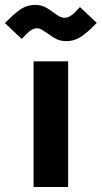

<svg xmlns="http://www.w3.org/2000/svg" viewBox="-75 -750 408 770"><path d="M59.6 -503.9H198.2V0H59.6ZM115.7 -616.2Q99.1 -627.4 90.6 -632.1Q82 -636.7 71.8 -636.7Q59.1 -636.2 46.1 -626.7Q33.2 -617.2 12.2 -593.8L-55.2 -657.2Q-17.6 -696.3 8.1 -713.1Q33.7 -730 64.9 -730.5Q87.9 -730.5 104.7 -722.2Q121.6 -713.9 140.1 -699.2Q154.3 -689 164.1 -683.8Q173.8 -678.7 184.1 -678.7Q197.3 -678.7 210.9 -688.2Q224.6 -697.8 245.6 -721.7L313 -658.2Q275.4 -619.1 249 -602.1Q222.7 -585 191.9 -585Q168.5 -585 151.4 -593.3Q134.3 -601.6 115.7 -616.2Z"/></svg>

Font: Wanted Sans
Style: Bold
Weight: 700
Designer: Original Design by Kil Hyung-jin and Kang Hanbin, Wanted Lab, Inc; Hangeul from Source Han Sans by Jang Soo-young and Ka
Foundry: Wanted Lab, Inc.
Version: Version 1.000